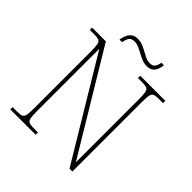

<svg xmlns="http://www.w3.org/2000/svg" viewBox="-227 -1025 1185 1185"><g transform="rotate(45 365.5 -432.5)"><path d="M50 0V-20H93Q118 -20 130 -26Q142 -32 145.5 -51Q149 -70 149 -108V-606Q149 -645 145.5 -663.5Q142 -682 130 -688Q118 -694 93 -694H50V-714H170L567 -55V-606Q567 -645 563.5 -663.5Q560 -682 548 -688Q536 -694 511 -694H470V-714H689V-694H648Q623 -694 611 -688Q599 -682 595.5 -663.5Q592 -645 592 -606V0H567L174 -653V-108Q174 -70 177.5 -51Q181 -32 193 -26Q205 -20 230 -20H271V0ZM456 -784Q433 -784 412.5 -792.5Q392 -801 373 -811.5Q354 -822 335 -830.5Q316 -839 296 -839Q266 -839 256.5 -820Q247 -801 244 -781H222Q224 -799 231.5 -818.5Q239 -838 255 -851.5Q271 -865 298 -865Q323 -865 343.5 -856.5Q364 -848 382.5 -837.5Q401 -827 419 -818.5Q437 -810 456 -810Q484 -810 493.5 -826.5Q503 -843 506 -863H528Q526 -844 519 -825.5Q512 -807 497.5 -795.5Q483 -784 456 -784Z"/></g></svg>

Font: Noto Serif Kannada Thin
Style: Regular
Weight: 250
Version: Version 2.003